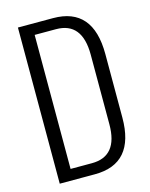

<svg xmlns="http://www.w3.org/2000/svg" viewBox="-124 -919 778 998"><g transform="rotate(-15 265.0 -420.0)"><path d="M145.5 -59.6H260.3Q400.4 -59.6 400.4 -231.4V-606.4Q400.4 -780.8 260.3 -780.8H145.5ZM260.3 -840.3Q474.6 -840.3 474.6 -589.8V-248Q474.6 0 260.3 0H71.3V-840.3Z"/></g></svg>

Font: Oswald-Light
Style: Light
Weight: 300
Designer: vernon adams
Foundry: vernon adams
Version: Version ; ttfautohint (v0.92.18-e454-dirty) -l 8 -r 50 -G 20